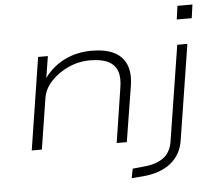

<svg xmlns="http://www.w3.org/2000/svg" viewBox="-59 -763 1144 1020"><g transform="rotate(-5 513.5 -252.5)"><path d="M86 0 163 -492H215L197 -379H198Q242 -438 306.5 -469Q371 -500 448 -500Q521 -500 567 -477.5Q613 -455 632 -410Q651 -365 641 -299L593 0H539L584 -291Q593 -345 580.5 -379.5Q568 -414 532.5 -432Q497 -450 436 -450Q374 -450 319 -424.5Q264 -399 227.5 -359.5Q191 -320 183 -273L140 0ZM914 -626 924 -698H1004L994 -626ZM602 193 612 143 672 137Q735 132 774.5 104.5Q814 77 824 21L905 -492H959L879 15Q873 54 856 84Q839 114 811.5 136Q784 158 747 171Q710 184 666 188Z"/></g></svg>

Font: Nunito Sans 7pt Expanded ExtraLight
Style: Italic
Weight: 250
Width: 7
Italic angle: -9°
Designer: Vernon Adams
Foundry: Vernon Adams
Version: Version 3.101;gftools[0.9.27]